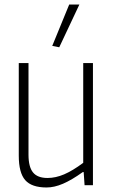

<svg xmlns="http://www.w3.org/2000/svg" viewBox="-20 -819 499 849"><path d="M211 -616 286 -799H331L242 -610ZM186 10Q120 10 91.5 -22.5Q63 -55 63 -131V-540H106V-135Q106 -81 126 -56.5Q146 -32 190 -32Q226 -32 263.5 -48Q301 -64 348 -99V-540H391V0H354L350 -58H346Q297 -23 258.5 -6.5Q220 10 186 10Z"/></svg>

Font: Encode Sans Compressed
Style: ExtraLight
Weight: 200
Designer: Pablo Impallari, Andres Torresi
Foundry: Pablo Impallari, Andres Torresi
Version: Version 1.000; ttfautohint (v1.00) -l 8 -r 50 -G 200 -x 14 -